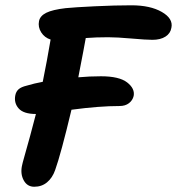

<svg xmlns="http://www.w3.org/2000/svg" viewBox="-20 -713 671 728"><path d="M109.9 -4.9Q83.5 -4.9 70.3 -28.6Q57.1 -52.2 63 -83Q64.9 -93.3 73.2 -122.3Q81.5 -151.4 94 -196.8Q106.4 -242.2 116.2 -280.8Q69.3 -280.8 50.8 -301.8Q32.2 -322.8 38.1 -352.1Q41 -366.2 50.8 -374.8Q60.5 -383.3 81.1 -388.2Q110.4 -397 142.1 -402.8Q158.2 -481.9 171.9 -563Q148.9 -570.3 136.2 -590.3Q123.5 -610.4 127.9 -632.8Q131.8 -652.8 155.5 -664.6Q179.2 -676.3 229 -682.1Q262.7 -685.5 339.6 -689.2Q416.5 -692.9 478 -692.9Q549.8 -692.9 593.5 -667.7Q637.2 -642.6 629.9 -607.9Q626.5 -586.4 607.4 -574.2Q588.4 -562 558.1 -562Q534.2 -562 478.8 -566.9Q423.3 -571.8 390.1 -571.8Q343.8 -571.8 305.2 -568.8Q300.3 -540 276.9 -419.9Q319.8 -423.8 362.8 -423.8Q432.1 -423.8 462.2 -400.4Q492.2 -377 486.8 -349.1Q482.9 -332.5 469 -321.8Q455.1 -311 433.1 -311Q356 -311 251 -296.9Q210.9 -128.9 189 -67.9Q178.7 -38.6 158.4 -21.7Q138.2 -4.9 109.9 -4.9Z"/></svg>

Font: Shantell Sans Irregular
Style: Italic
Weight: 600
Italic angle: -11.31°
Designer: Stephen Nixon, Anya Danilova, Shantell Martin
Foundry: Arrow Type
Version: Version 1.006;[9816181b4]